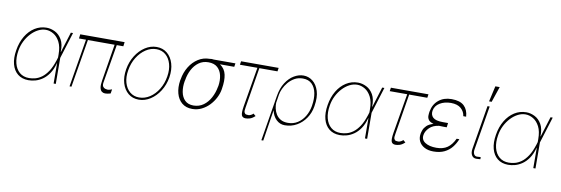

<svg xmlns="http://www.w3.org/2000/svg" viewBox="-64 -1265 5763 1973"><g transform="rotate(10 2817.5 -278.5)"><path d="M237.2 11.4Q170.5 10.7 126.4 -24.7Q82.4 -60 65.3 -123.4Q48.3 -186.8 62.5 -271.3Q76 -355.1 113.8 -418.5Q151.6 -481.9 207.6 -517.2Q263.5 -552.6 331 -552.6Q375.7 -552.6 419.4 -530.7Q463.1 -508.9 490.8 -460.8Q518.5 -412.6 515.6 -333.8H518.1L583.8 -545.5H606.5L521.3 -271.3L522.7 0H500L498.9 -211.6H497.2Q479.8 -145.6 449.9 -102.1Q420.1 -58.6 383.7 -33.6Q347.3 -8.5 309.3 1.6Q271.3 11.7 237.2 11.4ZM498.6 -271V-302.6Q498.6 -382.1 472.8 -432.4Q447.1 -482.6 407.5 -506.2Q367.9 -529.8 326.7 -529.8Q286.2 -529.8 246.8 -509.4Q207.4 -489 174 -453.3Q140.6 -417.6 117.2 -370.9Q93.8 -324.2 85.2 -271.3Q72.4 -196 87.4 -137.3Q102.3 -78.5 141.7 -44.9Q181.1 -11.4 241.5 -11.4Q271.3 -11.4 304.9 -20.1Q338.4 -28.8 372.2 -53.1Q405.9 -77.4 436.3 -123.2Q466.6 -169 490.1 -242.9Z M1144.9 -545.5 1139.2 -501.4H1070.7L1002.8 -99.4Q998.2 -70 1008.3 -56.1Q1018.5 -42.3 1033 -38.4Q1047.6 -34.4 1056.8 -34.1Q1067.8 -34.4 1081.7 -38.4Q1095.5 -42.3 1102.3 -45.5L1095.2 -1.4Q1091.6 -0.4 1076.5 3.7Q1061.4 7.8 1036.9 8.5Q1017.8 8.2 1003 -3.2Q988.3 -14.6 982.8 -41.9Q977.3 -69.2 985.8 -117.9L1048.3 -501.4H769.5L686.1 0H666.2L749.6 -501.4H676.1L681.8 -545.5Z M1389.2 11.4Q1324.6 11.4 1279.3 -25.9Q1234 -63.2 1214.7 -127.8Q1195.3 -192.5 1208.8 -274.1Q1222.3 -353.7 1262.3 -417.1Q1302.2 -480.5 1358.8 -517.2Q1415.5 -554 1478.7 -554Q1544 -554 1589.3 -516.3Q1634.6 -478.7 1653.9 -414.1Q1673.3 -349.4 1660.5 -268.5Q1647 -188.9 1606.9 -125.5Q1566.8 -62.1 1509.9 -25.4Q1453.1 11.4 1389.2 11.4ZM1389.2 -11.4Q1448.2 -11.4 1500.4 -45.6Q1552.6 -79.9 1589.1 -139.4Q1625.7 -198.9 1637.8 -274.1Q1649.9 -347.3 1633.2 -405.5Q1616.5 -463.8 1576.7 -497.5Q1536.9 -531.2 1480.1 -531.2Q1421.9 -531.2 1369.7 -496.6Q1317.5 -462 1280.5 -402.5Q1243.6 -343 1231.5 -268.5Q1218.7 -195.3 1235.6 -137.1Q1252.5 -78.8 1292.4 -45.1Q1332.4 -11.4 1389.2 -11.4Z M1775.6 -258.5 1778.4 -269.9Q1790.5 -342.7 1826.5 -401.3Q1862.6 -459.9 1916.5 -494.1Q1970.5 -528.4 2035.5 -528.4Q2058.2 -532.7 2077.4 -528.4H2304L2298.3 -491.5H2149.5Q2202.1 -455.3 2214.8 -394.5Q2227.6 -333.8 2213.1 -248.6L2211.6 -238.6Q2204.2 -195.3 2181.8 -151.5Q2159.4 -107.6 2124.5 -71Q2089.5 -34.4 2044.6 -12.3Q1999.6 9.9 1947.4 9.9Q1881.4 9.9 1839 -25.6Q1796.5 -61.1 1780.2 -122Q1763.8 -182.9 1775.6 -258.5ZM1825.3 -269.9 1822.4 -258.5Q1811.8 -197.8 1821.6 -144.9Q1831.3 -92 1863.8 -59.7Q1896.3 -27.3 1953.1 -27Q2013.1 -27.3 2057.5 -59.7Q2101.9 -92 2130.1 -144.9Q2158.4 -197.8 2169 -258.5L2171.9 -269.9Q2181.1 -328.8 2169.9 -379.3Q2158.7 -429.7 2124.5 -460.6Q2090.2 -491.5 2029.8 -491.5Q1972.3 -491.5 1929.7 -460.6Q1887.1 -429.7 1860.8 -379.3Q1834.5 -328.8 1825.3 -269.9Z M2749.6 -559.7 2744 -522.7H2554.7L2485.4 -99.4Q2478 -62.5 2484.7 -47.6Q2491.5 -32.7 2503.9 -30.2Q2516.3 -27.7 2526.3 -28.1Q2530.5 -28.4 2532.3 -28.4Q2541.5 -28.8 2556.6 -36.8Q2571.7 -44.7 2576.3 -52.6L2601.9 -31.2Q2572.8 -4.3 2548.3 2.8Q2523.8 9.9 2505.3 9.9Q2472.3 9.9 2462.7 -14Q2453.1 -38 2464.1 -106.5L2534.4 -522.7H2351.9L2357.6 -559.7Z M2703.5 203.1 2771.3 -207.7Q2772 -214.5 2773.1 -221.6H2773.4L2781.6 -271.3Q2795.1 -355.8 2831.9 -412.6Q2868.6 -469.5 2917.4 -498.2Q2966.3 -527 3016 -527Q3070 -527 3112.9 -492.9Q3155.9 -458.8 3175.8 -394.9Q3195.7 -331 3180.8 -241.5L3179.3 -231.5Q3168 -164.1 3130.9 -109.4Q3093.8 -54.7 3037.5 -22.4Q2981.2 9.9 2912.3 9.9Q2861.2 9.9 2823.7 -26.5Q2786.2 -62.9 2774.1 -122.2L2723.4 203.1ZM2786.6 -202.4Q2785.5 -174.7 2792.3 -143.3Q2799 -111.9 2816.4 -83.6Q2833.8 -55.4 2864.2 -37.6Q2894.5 -19.9 2940.7 -19.9Q2996.1 -19.9 3040.3 -47.6Q3084.5 -75.3 3113.8 -123.2Q3143.1 -171.2 3153.8 -231.5L3155.2 -241.5Q3166.5 -310.4 3155.5 -368.3Q3144.5 -426.1 3109.7 -460.9Q3074.9 -495.7 3014.6 -495.7Q2966.6 -495.7 2928.8 -474.4Q2891 -453.1 2863.6 -420.3Q2836.3 -387.4 2820.3 -352.1Q2804.3 -316.8 2800.1 -288.4Z M3486.2 11.4Q3419.4 10.7 3375.4 -24.7Q3331.3 -60 3314.3 -123.4Q3297.2 -186.8 3311.4 -271.3Q3324.9 -355.1 3362.7 -418.5Q3400.6 -481.9 3456.5 -517.2Q3512.4 -552.6 3579.9 -552.6Q3624.6 -552.6 3668.3 -530.7Q3712 -508.9 3739.7 -460.8Q3767.4 -412.6 3764.6 -333.8H3767L3832.7 -545.5H3855.5L3770.2 -271.3L3771.7 0H3748.9L3747.9 -211.6H3746.1Q3728.7 -145.6 3698.9 -102.1Q3669 -58.6 3632.6 -33.6Q3596.2 -8.5 3558.2 1.6Q3520.2 11.7 3486.2 11.4ZM3747.5 -271V-302.6Q3747.5 -382.1 3721.8 -432.4Q3696 -482.6 3656.4 -506.2Q3616.8 -529.8 3575.6 -529.8Q3535.2 -529.8 3495.7 -509.4Q3456.3 -489 3422.9 -453.3Q3389.6 -417.6 3366.1 -370.9Q3342.7 -324.2 3334.2 -271.3Q3321.4 -196 3336.3 -137.3Q3351.2 -78.5 3390.6 -44.9Q3430 -11.4 3490.4 -11.4Q3520.2 -11.4 3553.8 -20.1Q3587.4 -28.8 3621.1 -53.1Q3654.8 -77.4 3685.2 -123.2Q3715.6 -169 3739 -242.9Z M4312.9 -559.7 4307.2 -522.7H4117.9L4048.7 -99.4Q4041.2 -62.5 4047.9 -47.6Q4054.7 -32.7 4067.1 -30.2Q4079.5 -27.7 4089.5 -28.1Q4093.8 -28.4 4095.5 -28.4Q4104.8 -28.8 4119.9 -36.8Q4134.9 -44.7 4139.6 -52.6L4165.1 -31.2Q4136 -4.3 4111.5 2.8Q4087 9.9 4068.5 9.9Q4035.5 9.9 4025.9 -14Q4016.3 -38 4027.3 -106.5L4097.7 -522.7H3915.1L3920.8 -559.7Z M4556.5 -258.5H4518.1Q4496.1 -258.5 4476.9 -259.9Q4413.7 -252.1 4377.5 -216.3Q4341.3 -180.4 4334.9 -140.6Q4326 -89.1 4369.5 -60.9Q4413 -32.7 4486.9 -32.7Q4556.5 -32.7 4601.4 -63.7Q4646.3 -94.8 4677.2 -160.5H4705.6Q4686.8 -113.3 4655.9 -74.6Q4625 -35.9 4577.9 -13Q4530.9 9.9 4464.1 9.9Q4409.4 9.9 4370.6 -10.5Q4331.7 -30.9 4313.7 -66.6Q4295.8 -102.3 4303.6 -147.7Q4306.1 -162.6 4314.6 -186.3Q4323.2 -209.9 4346.4 -233Q4369.7 -256 4416.5 -269.5Q4377.5 -280.9 4363.8 -300.4Q4350.1 -320 4350.3 -342.2Q4350.5 -364.3 4353.7 -383.9Q4354.4 -387.4 4354.8 -389.2Q4368.3 -464.5 4421.9 -508.5Q4475.5 -552.6 4556.5 -552.6Q4645.2 -552.6 4687.3 -512.4Q4729.4 -472.3 4734 -400.6H4704.2Q4698.5 -447.8 4661.9 -480.1Q4625.4 -512.4 4556.5 -512.8Q4489 -512.4 4440.5 -483Q4392 -453.5 4383.2 -400.6Q4376.4 -356.9 4404.8 -330.4Q4433.2 -304 4508.2 -304H4562.1Z M4931.5 -545.5H4954.2L4877.5 -85.2Q4872.2 -54.3 4882.6 -35Q4893.1 -15.6 4914.4 -15.6Q4931.5 -15.6 4941.6 -17Q4951.7 -18.5 4952.8 -18.5L4954.2 4.3Q4952.1 4.3 4940.7 5.7Q4929.3 7.1 4910.2 7.1Q4879.3 7.1 4863.8 -18.8Q4848.4 -44.7 4854.8 -85.2ZM4938.6 -596.6 4975.5 -759.9H5021L4965.6 -596.6Z M5242.5 11.4Q5175.8 10.7 5131.7 -24.7Q5087.7 -60 5070.7 -123.4Q5053.6 -186.8 5067.8 -271.3Q5081.3 -355.1 5119.1 -418.5Q5157 -481.9 5212.9 -517.2Q5268.8 -552.6 5336.3 -552.6Q5381 -552.6 5424.7 -530.7Q5468.4 -508.9 5496.1 -460.8Q5523.8 -412.6 5521 -333.8H5523.4L5589.1 -545.5H5611.9L5526.6 -271.3L5528.1 0H5505.3L5504.3 -211.6H5502.5Q5485.1 -145.6 5455.3 -102.1Q5425.4 -58.6 5389 -33.6Q5352.6 -8.5 5314.6 1.6Q5276.6 11.7 5242.5 11.4ZM5503.9 -271V-302.6Q5503.9 -382.1 5478.2 -432.4Q5452.4 -482.6 5412.8 -506.2Q5373.2 -529.8 5332 -529.8Q5291.5 -529.8 5252.1 -509.4Q5212.7 -489 5179.3 -453.3Q5146 -417.6 5122.5 -370.9Q5099.1 -324.2 5090.6 -271.3Q5077.8 -196 5092.7 -137.3Q5107.6 -78.5 5147 -44.9Q5186.4 -11.4 5246.8 -11.4Q5276.6 -11.4 5310.2 -20.1Q5343.7 -28.8 5377.5 -53.1Q5411.2 -77.4 5441.6 -123.2Q5471.9 -169 5495.4 -242.9Z"/></g></svg>

Font: Inter UI Thin
Style: Italic
Weight: 100
Italic angle: -9.39999°
Designer: Rasmus Andersson
Foundry: rsms
Version: 3.2;8d6f07862